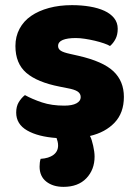

<svg xmlns="http://www.w3.org/2000/svg" viewBox="-20 -522 532 747"><path d="M330 7Q334 14 337 24Q340 34 342.5 45Q345 56 346.5 67Q348 78 348 87Q348 138 316 171.5Q284 205 227 205Q186 205 160 184.5Q134 164 134 126Q134 109 138 96Q170 94 188 80.5Q206 67 206 44Q206 36 204 28Q202 20 200 15Q128 10 85.5 -14.5Q43 -39 43 -84Q43 -108 53 -124.5Q63 -141 77 -152Q106 -136 143.5 -123.5Q181 -111 230 -111Q261 -111 277.5 -120Q294 -129 294 -144Q294 -158 282 -166Q270 -174 242 -179L212 -185Q125 -202 82.5 -238.5Q40 -275 40 -343Q40 -380 56 -410Q72 -440 101 -460Q130 -480 170.5 -491Q211 -502 260 -502Q297 -502 329.5 -496.5Q362 -491 386 -480Q410 -469 424 -451.5Q438 -434 438 -410Q438 -387 429.5 -370.5Q421 -354 408 -343Q400 -348 384 -353.5Q368 -359 349 -363.5Q330 -368 310.5 -371Q291 -374 275 -374Q242 -374 224 -366.5Q206 -359 206 -343Q206 -332 216 -325Q226 -318 254 -312L285 -305Q381 -283 421.5 -244.5Q462 -206 462 -145Q462 -83 426 -45Q390 -7 330 7Z"/></svg>

Font: Baloo Bhaina
Style: Regular
Weight: 400
Designer: Manish Minz, Shuchita Grover and Ek Type
Foundry: Ek Type
Version: Version 1.443;PS 1.000;hotconv 16.6.51;makeotf.lib2.5.65220;